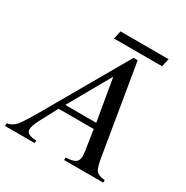

<svg xmlns="http://www.w3.org/2000/svg" viewBox="-223 -899 1006 1041"><g transform="rotate(30 280.0 -378.5)"><path d="M536 -757 525 -706H224L235 -757ZM564 0H319V-16Q364 -18 380 -30Q396 -42 396 -69Q396 -77 394 -95L374 -226H154L95 -115Q73 -74 73 -49Q73 -19 135 -16V0H-51V-16Q-17 -23 4.5 -48Q26 -73 83 -172L368 -668H394L486 -115Q496 -53 510 -36Q524 -19 564 -16ZM369 -262 324 -525 175 -262Z"/></g></svg>

Font: STIX MathJax Latin
Style: Italic
Weight: 400
Italic angle: -16.33°
Designer: MicroPress Inc., with final additions and corrections provided by Coen Hoffman, Elsevier (retired)
Version: Version 1.1.1